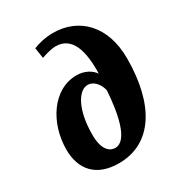

<svg xmlns="http://www.w3.org/2000/svg" viewBox="-183 -893 957 1026"><g transform="rotate(-30 296.0 -380.0)"><path d="M253 10C457 10 570 -169 570 -455C570 -655 454 -770 294 -770C245 -770 197 -757 172 -746L182 -681C204 -689 243 -701 271 -701C374 -701 402 -593 398 -459C377 -490 337 -511 290 -511C143 -511 45 -356 45 -194C45 -72 112 10 253 10ZM277 -71C241 -71 205 -101 205 -193C205 -351 261 -437 316 -437C347 -437 379 -410 391 -361C382 -223 353 -71 277 -71Z"/></g></svg>

Font: Noto Serif SemiCondensed Extra
Style: Italic
Weight: 800
Width: 4
Italic angle: -12°
Designer: Monotype Design Team
Foundry: Monotype Imaging Inc.
Version: Version 1.901